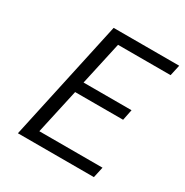

<svg xmlns="http://www.w3.org/2000/svg" viewBox="-154 -783 875 908"><g transform="rotate(30 283.5 -329.0)"><path d="M66 0 209 -658H567L554 -599H267L215 -363H477L465 -304H203L149 -59H494L481 0Z"/></g></svg>

Font: LXGW Bright GB
Style: Italic
Weight: 400
Italic angle: -12°
Designer: Christian Thalmann (Catharsis Fonts)
Foundry: LXGW / Christian Thalmann (Catharsis Fonts) / Fontworks Inc.
Version: Version 5.510